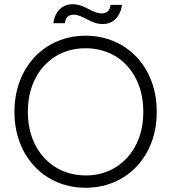

<svg xmlns="http://www.w3.org/2000/svg" viewBox="-20 -876 805 903"><path d="M396 -834C368 -848 348 -856 320 -856C273 -856 238 -822 231 -767H285C288 -792 301 -807 326 -807C348 -807 368 -796 388 -786C416 -771 436 -763 464 -763C512 -763 546 -798 554 -853H500C497 -827 483 -813 459 -813C437 -813 416 -823 396 -834ZM48 -348C48 -143 188 7 382 7H383C577 7 717 -142 717 -347V-353C717 -558 577 -708 383 -708H382C188 -708 48 -557 48 -352ZM111 -347V-353C111 -526 223 -649 381 -649H383C543 -649 654 -526 654 -353V-347C654 -175 542 -51 385 -51H383C223 -51 111 -175 111 -347Z"/></svg>

Font: Fixel Display Light
Style: Regular
Weight: 300
Designer: AlfaBravo + MacPaw
Foundry: Kyrylo Tkachov, Marchela Mozhyna, Serhii Makarenko, Maria Weinstein, Zakhar Kryvoshyya
Version: Version 1.211